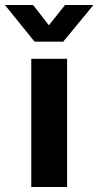

<svg xmlns="http://www.w3.org/2000/svg" viewBox="-75 -752 395 772"><path d="M50.8 0V-515.6H194.8V0ZM58.1 -731.9 121.6 -650.4 186.5 -731.9H300.3V-731.4L179.2 -584.5H64L-54.7 -731.4V-731.9Z"/></svg>

Font: Inter Display
Style: Bold
Weight: 700
Designer: Rasmus Andersson
Foundry: rsms
Version: Version 4.001;git-9221beed3